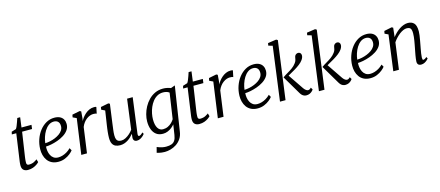

<svg xmlns="http://www.w3.org/2000/svg" viewBox="-64 -1549 5818 2541"><g transform="rotate(-15 2845.0 -278.5)"><path d="M146 -169.5Q143.5 -152.5 142 -139.5Q140.5 -126.5 139.8 -114.2Q139 -102 139 -86.5Q139 -72 146.8 -63.5Q154.5 -55 170 -55Q213.5 -55 242 -70.2Q270.5 -85.5 284.5 -97L296.5 -56Q286 -43.5 264 -28Q242 -12.5 211 -1.2Q180 10 141.5 10Q103.5 10 81 -9.8Q58.5 -29.5 58.5 -72.5Q58.5 -79 58.8 -86.5Q59 -94 59.8 -102.5Q60.5 -111 61.5 -119.8Q62.5 -128.5 64 -137.5L115.5 -499.5H54.5L62.5 -534.5L125 -554Q134 -565.5 144.2 -590.2Q154.5 -615 164.2 -642.8Q174 -670.5 180.5 -691H220L202 -555H339L331.5 -499.5H195.5Z M764.5 -92Q750.5 -72.5 720.8 -48.5Q691 -24.5 649.8 -7.2Q608.5 10 560 10Q507 10 469.5 -9Q432 -28 409 -60.2Q386 -92.5 375.8 -132.2Q365.5 -172 366.5 -213Q368 -283 390.2 -346.8Q412.5 -410.5 451.2 -460.2Q490 -510 541.5 -539Q593 -568 653.5 -568Q700.5 -568 731 -552Q761.5 -536 776.5 -508.2Q791.5 -480.5 791.5 -446Q791.5 -399.5 766.2 -364Q741 -328.5 700.2 -303Q659.5 -277.5 613 -261Q566.5 -244.5 523 -236.2Q479.5 -228 450 -227.5Q447.5 -198.5 452.2 -167Q457 -135.5 470.8 -108Q484.5 -80.5 509.2 -63.5Q534 -46.5 571.5 -46.5Q599 -46.5 628.8 -55Q658.5 -63.5 688.5 -81Q718.5 -98.5 745.5 -126ZM635 -520.5Q594.5 -520.5 562.2 -496.8Q530 -473 506.8 -435.2Q483.5 -397.5 469.8 -354.5Q456 -311.5 452 -272.5Q484 -273.5 519.8 -281Q555.5 -288.5 589.5 -302.5Q623.5 -316.5 651.2 -336.2Q679 -356 695.5 -381.8Q712 -407.5 712 -438.5Q712 -479.5 691.2 -500Q670.5 -520.5 635 -520.5Z M872.5 0 940.5 -486 890 -509.5 897 -545 1002 -566 1020.5 -556.5 1013.5 -468.5 1007.5 -427Q1016 -447 1033.8 -471Q1051.5 -495 1076.2 -517Q1101 -539 1131.8 -553Q1162.5 -567 1197 -567Q1204.5 -567 1214.2 -566Q1224 -565 1229 -561L1211 -474.5Q1204.5 -478.5 1193 -480.2Q1181.5 -482 1164.5 -482Q1143 -482 1119.8 -473.8Q1096.5 -465.5 1073.8 -449Q1051 -432.5 1031.8 -407.5Q1012.5 -382.5 999 -349L950.5 0Z M1404.5 10Q1368.5 10 1341.5 -2Q1314.5 -14 1299.5 -43Q1284.5 -72 1284.5 -123Q1284.5 -140.5 1285.8 -161.2Q1287 -182 1289.5 -205Q1292 -228 1295 -251.2Q1298 -274.5 1301.5 -296L1330.5 -486L1281.5 -510L1287.5 -545L1394.5 -566L1413.5 -556L1377.5 -292Q1375 -270.5 1372.2 -250.5Q1369.5 -230.5 1367 -211.5Q1364.5 -192.5 1363 -173.8Q1361.5 -155 1361.5 -136Q1361.5 -99 1370.8 -79.5Q1380 -60 1397 -53Q1414 -46 1436.5 -46Q1465 -46 1495 -61.8Q1525 -77.5 1551.8 -101.5Q1578.5 -125.5 1596.5 -151L1650.5 -562H1727.5L1663.5 -80Q1661 -61.5 1665 -52.8Q1669 -44 1676.5 -44Q1686.5 -44 1699.5 -52Q1712.5 -60 1730.5 -78L1742.5 -55Q1738.5 -48.5 1723 -33Q1707.5 -17.5 1684.2 -4.2Q1661 9 1633.5 9Q1606.5 9 1594 -9Q1581.5 -27 1586.5 -57Q1586.5 -58.5 1587 -62.5Q1587.5 -66.5 1588.2 -72Q1589 -77.5 1589.5 -83.2Q1590 -89 1590.5 -94L1589.5 -95Q1574 -75.5 1554.5 -56.8Q1535 -38 1511.5 -23Q1488 -8 1461.2 1Q1434.5 10 1404.5 10Z M2212.5 38Q2204.5 96 2176.8 136.2Q2149 176.5 2110.8 201.2Q2072.5 226 2030.8 237.2Q1989 248.5 1952 248.5Q1930.5 248.5 1909.2 245.8Q1888 243 1870.8 239Q1853.5 235 1843.5 231L1863 157Q1876 163 1895.8 169.5Q1915.5 176 1939.2 180.8Q1963 185.5 1988 185.5Q2032.5 185.5 2061.8 174.5Q2091 163.5 2107.8 137Q2124.5 110.5 2131.5 64.5L2153 -75.5Q2136 -54.5 2111.8 -35Q2087.5 -15.5 2057 -2.8Q2026.5 10 1991 10Q1935.5 10 1899.5 -17.5Q1863.5 -45 1846 -92.5Q1828.5 -140 1828.5 -200.5Q1828.5 -246.5 1841.8 -297.2Q1855 -348 1881 -396Q1907 -444 1945 -483Q1983 -522 2032.5 -545Q2082 -568 2142.5 -568Q2171.5 -568 2200 -561.8Q2228.5 -555.5 2248.5 -547L2306 -568ZM2215 -494Q2198 -507.5 2175.8 -513.2Q2153.5 -519 2130.5 -519Q2085.5 -519 2050 -499Q2014.5 -479 1988.2 -445.5Q1962 -412 1944.5 -371Q1927 -330 1918.5 -287.2Q1910 -244.5 1910 -206.5Q1910 -169 1916.2 -139.8Q1922.5 -110.5 1935 -89.8Q1947.5 -69 1965.5 -58.2Q1983.5 -47.5 2006.5 -47.5Q2043.5 -47.5 2074 -62Q2104.5 -76.5 2127.2 -98.8Q2150 -121 2163 -144Z M2493.5 -169.5Q2491 -152.5 2489.5 -139.5Q2488 -126.5 2487.2 -114.2Q2486.5 -102 2486.5 -86.5Q2486.5 -72 2494.2 -63.5Q2502 -55 2517.5 -55Q2561 -55 2589.5 -70.2Q2618 -85.5 2632 -97L2644 -56Q2633.5 -43.5 2611.5 -28Q2589.5 -12.5 2558.5 -1.2Q2527.5 10 2489 10Q2451 10 2428.5 -9.8Q2406 -29.5 2406 -72.5Q2406 -79 2406.2 -86.5Q2406.5 -94 2407.2 -102.5Q2408 -111 2409 -119.8Q2410 -128.5 2411.5 -137.5L2463 -499.5H2402L2410 -534.5L2472.5 -554Q2481.5 -565.5 2491.8 -590.2Q2502 -615 2511.8 -642.8Q2521.5 -670.5 2528 -691H2567.5L2549.5 -555H2686.5L2679 -499.5H2543Z M2743.5 0 2811.5 -486 2761 -509.5 2768 -545 2873 -566 2891.5 -556.5 2884.5 -468.5 2878.5 -427Q2887 -447 2904.8 -471Q2922.5 -495 2947.2 -517Q2972 -539 3002.8 -553Q3033.5 -567 3068 -567Q3075.5 -567 3085.2 -566Q3095 -565 3100 -561L3082 -474.5Q3075.5 -478.5 3064 -480.2Q3052.5 -482 3035.5 -482Q3014 -482 2990.8 -473.8Q2967.5 -465.5 2944.8 -449Q2922 -432.5 2902.8 -407.5Q2883.5 -382.5 2870 -349L2821.5 0Z M3494.5 -92Q3480.5 -72.5 3450.8 -48.5Q3421 -24.5 3379.8 -7.2Q3338.5 10 3290 10Q3237 10 3199.5 -9Q3162 -28 3139 -60.2Q3116 -92.5 3105.8 -132.2Q3095.5 -172 3096.5 -213Q3098 -283 3120.2 -346.8Q3142.5 -410.5 3181.2 -460.2Q3220 -510 3271.5 -539Q3323 -568 3383.5 -568Q3430.5 -568 3461 -552Q3491.5 -536 3506.5 -508.2Q3521.5 -480.5 3521.5 -446Q3521.5 -399.5 3496.2 -364Q3471 -328.5 3430.2 -303Q3389.5 -277.5 3343 -261Q3296.5 -244.5 3253 -236.2Q3209.5 -228 3180 -227.5Q3177.5 -198.5 3182.2 -167Q3187 -135.5 3200.8 -108Q3214.5 -80.5 3239.2 -63.5Q3264 -46.5 3301.5 -46.5Q3329 -46.5 3358.8 -55Q3388.5 -63.5 3418.5 -81Q3448.5 -98.5 3475.5 -126ZM3365 -520.5Q3324.5 -520.5 3292.2 -496.8Q3260 -473 3236.8 -435.2Q3213.5 -397.5 3199.8 -354.5Q3186 -311.5 3182 -272.5Q3214 -273.5 3249.8 -281Q3285.5 -288.5 3319.5 -302.5Q3353.5 -316.5 3381.2 -336.2Q3409 -356 3425.5 -381.8Q3442 -407.5 3442 -438.5Q3442 -479.5 3421.2 -500Q3400.5 -520.5 3365 -520.5Z M3595 0 3693.5 -739.5 3637 -756 3643 -789.5 3758 -806.5 3778.5 -794.5 3671 0ZM3955.5 10Q3939.5 10 3924.8 4.2Q3910 -1.5 3897.5 -13.2Q3885 -25 3874 -43.5L3723.5 -298Q3756.5 -322 3791.2 -341.8Q3826 -361.5 3858 -384.5Q3890 -407.5 3914 -440Q3929.5 -460.5 3934.5 -479.8Q3939.5 -499 3941.5 -515Q3944 -531 3952 -541.2Q3960 -551.5 3971.2 -556.5Q3982.5 -561.5 3993.5 -561.5Q4010.5 -561.5 4022 -550Q4033.5 -538.5 4034 -520Q4035 -507.5 4029.8 -491.2Q4024.5 -475 4012.5 -458Q3994 -431.5 3961.8 -406.5Q3929.5 -381.5 3893.8 -360.2Q3858 -339 3827.5 -322.2Q3797 -305.5 3782 -295.5V-321L3935.5 -94.5Q3948.5 -75 3964.8 -62.8Q3981 -50.5 3993.5 -50.5Q4003.5 -50.5 4013 -54.5Q4022.5 -58.5 4037 -73.5L4054 -45Q4046.5 -32 4032.5 -19.2Q4018.5 -6.5 3999.2 1.8Q3980 10 3955.5 10Z M4128.5 0 4227 -739.5 4170.5 -756 4176.5 -789.5 4291.5 -806.5 4312 -794.5 4204.5 0ZM4489 10Q4473 10 4458.2 4.2Q4443.5 -1.5 4431 -13.2Q4418.5 -25 4407.5 -43.5L4257 -298Q4290 -322 4324.8 -341.8Q4359.5 -361.5 4391.5 -384.5Q4423.5 -407.5 4447.5 -440Q4463 -460.5 4468 -479.8Q4473 -499 4475 -515Q4477.5 -531 4485.5 -541.2Q4493.5 -551.5 4504.8 -556.5Q4516 -561.5 4527 -561.5Q4544 -561.5 4555.5 -550Q4567 -538.5 4567.5 -520Q4568.5 -507.5 4563.2 -491.2Q4558 -475 4546 -458Q4527.5 -431.5 4495.2 -406.5Q4463 -381.5 4427.2 -360.2Q4391.5 -339 4361 -322.2Q4330.5 -305.5 4315.5 -295.5V-321L4469 -94.5Q4482 -75 4498.2 -62.8Q4514.5 -50.5 4527 -50.5Q4537 -50.5 4546.5 -54.5Q4556 -58.5 4570.5 -73.5L4587.5 -45Q4580 -32 4566 -19.2Q4552 -6.5 4532.8 1.8Q4513.5 10 4489 10Z M5039 -92Q5025 -72.5 4995.2 -48.5Q4965.5 -24.5 4924.2 -7.2Q4883 10 4834.5 10Q4781.5 10 4744 -9Q4706.5 -28 4683.5 -60.2Q4660.5 -92.5 4650.2 -132.2Q4640 -172 4641 -213Q4642.5 -283 4664.8 -346.8Q4687 -410.5 4725.8 -460.2Q4764.5 -510 4816 -539Q4867.5 -568 4928 -568Q4975 -568 5005.5 -552Q5036 -536 5051 -508.2Q5066 -480.5 5066 -446Q5066 -399.5 5040.8 -364Q5015.5 -328.5 4974.8 -303Q4934 -277.5 4887.5 -261Q4841 -244.5 4797.5 -236.2Q4754 -228 4724.5 -227.5Q4722 -198.5 4726.8 -167Q4731.5 -135.5 4745.2 -108Q4759 -80.5 4783.8 -63.5Q4808.5 -46.5 4846 -46.5Q4873.5 -46.5 4903.2 -55Q4933 -63.5 4963 -81Q4993 -98.5 5020 -126ZM4909.5 -520.5Q4869 -520.5 4836.8 -496.8Q4804.5 -473 4781.2 -435.2Q4758 -397.5 4744.2 -354.5Q4730.5 -311.5 4726.5 -272.5Q4758.5 -273.5 4794.2 -281Q4830 -288.5 4864 -302.5Q4898 -316.5 4925.8 -336.2Q4953.5 -356 4970 -381.8Q4986.5 -407.5 4986.5 -438.5Q4986.5 -479.5 4965.8 -500Q4945 -520.5 4909.5 -520.5Z M5281.5 -432.5Q5302 -459.5 5327.2 -484Q5352.5 -508.5 5380.8 -527.5Q5409 -546.5 5438.8 -557.2Q5468.5 -568 5498.5 -568Q5550 -568 5580.2 -536.5Q5610.5 -505 5610.5 -424Q5610.5 -400 5606 -369Q5601.5 -338 5595.8 -306Q5590 -274 5585 -247Q5580.5 -222 5574.8 -192.2Q5569 -162.5 5564.5 -132.8Q5560 -103 5559 -78.5Q5558.5 -62 5561.2 -53Q5564 -44 5570.5 -44Q5580.5 -44 5592.2 -50Q5604 -56 5618.5 -69.5L5630.5 -47Q5627.5 -41.5 5613 -27.5Q5598.5 -13.5 5576.8 -1.8Q5555 10 5528.5 10Q5511.5 10 5499.2 4Q5487 -2 5480.8 -14.8Q5474.5 -27.5 5475.5 -48.5Q5476.5 -65.5 5479.2 -87Q5482 -108.5 5486.2 -132Q5490.5 -155.5 5495 -178.8Q5499.5 -202 5503.5 -222.5Q5507.5 -244 5512.2 -268.5Q5517 -293 5521.2 -319Q5525.5 -345 5528.2 -370.2Q5531 -395.5 5531 -418Q5531 -451.5 5524.5 -470Q5518 -488.5 5503.5 -496.2Q5489 -504 5464 -504Q5442 -504 5416.5 -492.8Q5391 -481.5 5365.2 -462Q5339.5 -442.5 5315.8 -417Q5292 -391.5 5273.5 -363.5L5224.5 0H5147.5L5212.5 -488L5164 -511L5171 -546.5L5276 -568L5295.5 -558Z"/></g></svg>

Font: Merriweather Light
Style: Italic
Weight: 300
Italic angle: -7.8°
Designer: Eben Sorkin
Foundry: Eben Sorkin
Version: Version 2.101